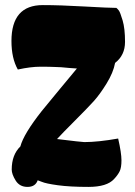

<svg xmlns="http://www.w3.org/2000/svg" viewBox="-20 -734 530 754"><path d="M220 -470Q214 -470 195 -471Q176 -472 138.5 -472Q101 -472 50 -461Q25 -505 25 -573Q25 -714 148 -714Q215 -714 311.5 -708.5Q408 -703 437 -703Q441 -700 446.5 -693Q452 -686 461.5 -654Q471 -622 471 -569.5Q471 -517 432 -487Q425 -449 398.5 -406Q372 -363 348 -336.5Q324 -310 273.5 -259.5Q223 -209 204 -188Q302 -176 311 -176Q365 -176 444 -190Q457 -133 457 -104.5Q457 -76 450 -61.5Q443 -47 428 -31Q400 0 327.5 0Q255 0 207.5 -6.5Q160 -13 144 -20L128 -26Q119 0 88 0Q57 0 41.5 -25Q26 -50 26 -68Q26 -126 60 -159Q73 -208 144 -298Q169 -329 216 -385.5Q263 -442 282 -465Q279 -465 253 -467Z"/></svg>

Font: Chela One Cyrilic
Style: Regular
Weight: 400
Designer: Miguel Hernandez
Foundry: LatinoType
Version: Version 1.001